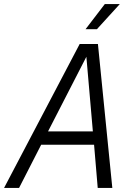

<svg xmlns="http://www.w3.org/2000/svg" viewBox="-43 -927 663 947"><path d="M-23 0 350 -710H440L511 0H439L421 -213H160L51 0ZM383 -647 194 -279H415ZM379 -783 474 -907H548L435 -783Z"/></svg>

Font: Geist Mono Light
Style: Italic
Weight: 300
Italic angle: -12°
Monospace: yes
Designer: Basement.studio, Andrés Briganti, Mateo Zaragoza
Foundry: Basement.studio, Vercel, Andrés Briganti, Guido Ferreyra, Mateo Zaragoza
Version: Version 1.500; ttfautohint (v1.8.4.7-5d5b)